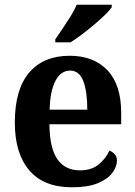

<svg xmlns="http://www.w3.org/2000/svg" viewBox="-20 -786 574 816"><path d="M286 10Q166 10 104.5 -62Q43 -134 43 -265Q43 -406 104 -477.5Q165 -549 276 -549Q378 -549 436.5 -487.5Q495 -426 495 -307V-258H190Q191 -156 224 -109Q257 -62 320 -62Q368 -62 398.5 -86.5Q429 -111 445 -146Q458 -141 467.5 -130.5Q477 -120 477 -103Q477 -78 457.5 -51.5Q438 -25 396 -7.5Q354 10 286 10ZM351 -320Q351 -397 334 -441.5Q317 -486 278 -486Q239 -486 216 -443Q193 -400 191 -320ZM215 -619Q229 -639 246.5 -665Q264 -691 280.5 -717.5Q297 -744 306 -766H455V-756Q447 -743 427 -723.5Q407 -704 381 -682Q355 -660 328.5 -640Q302 -620 280 -606H215Z"/></svg>

Font: Noto Serif Devanagari SemiCondensed
Style: Bold
Weight: 700
Width: 4
Designer: Universal Thirst, Indian Type Foundry and the Monotype Design Team
Foundry: Monotype Imaging Inc.
Version: Version 2.004; ttfautohint (v1.8.4.7-5d5b)